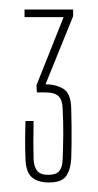

<svg xmlns="http://www.w3.org/2000/svg" viewBox="-20 -820 206 403"><path d="M82.5 -437Q59.5 -437 47 -447.8Q34.5 -458.5 33.5 -486Q33 -499.5 32.8 -510.2Q32.5 -521 32.8 -533.8Q33 -546.5 33.5 -566H50.5Q50 -542 50 -521.8Q50 -501.5 50.5 -485Q51.5 -470 58 -461.5Q64.5 -453 81.5 -453Q97.5 -453 104.2 -460.8Q111 -468.5 111.5 -485Q112.5 -511.5 112.8 -537.5Q113 -563.5 111.5 -592Q111 -610 103 -618Q95 -626 75.5 -626H57.5L56.5 -641L113.5 -784H31.5V-800H133.5V-786L75.5 -643Q98 -643 113.5 -633.2Q129 -623.5 129.5 -592Q130 -575 130.2 -555.2Q130.5 -535.5 130.2 -517.2Q130 -499 129.5 -487Q128 -463 118.5 -450Q109 -437 82.5 -437Z"/></svg>

Font: Big Shoulders Display SC Thin
Style: Regular
Weight: 100
Designer: Patric King
Foundry: XO Type Co
Version: Version 2.002